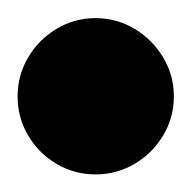

<svg xmlns="http://www.w3.org/2000/svg" viewBox="-57 -808 215 215"><path d="M-37.3 -700Q-37.3 -676.3 -25.5 -656.3Q-13.7 -636.3 6.3 -624.5Q26.3 -612.7 50 -612.7Q73.7 -612.7 93.7 -624.5Q113.7 -636.3 125.7 -656.3Q137.7 -676.3 137.7 -700Q137.7 -723.7 125.7 -743.7Q113.7 -763.7 93.7 -775.7Q73.7 -787.7 50 -787.7Q26.3 -787.7 6.3 -775.7Q-13.7 -763.7 -25.5 -743.7Q-37.3 -723.7 -37.3 -700Z"/></svg>

Font: Linefont Thin
Style: Regular
Weight: 100
Monospace: yes
Version: Version 3.002;gftools[0.9.33]